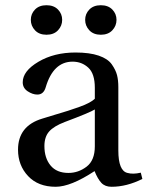

<svg xmlns="http://www.w3.org/2000/svg" viewBox="-20 -703 565 735"><path d="M322 -587Q306 -604 306 -627Q306 -650 322 -666.5Q338 -683 366 -683Q394 -683 410 -666.5Q426 -650 426 -627Q426 -604 410 -587Q394 -570 366 -570Q338 -570 322 -587ZM114 -587Q98 -604 98 -627Q98 -650 114 -666.5Q130 -683 158 -683Q186 -683 202 -666.5Q218 -650 218 -627Q218 -604 202 -587Q186 -570 158 -570Q130 -570 114 -587ZM49 -130Q49 -221 142 -249Q157 -254 189.5 -263.5Q222 -273 240.5 -279Q259 -285 283 -293.5Q307 -302 321.5 -310Q336 -318 343 -325V-367Q343 -421 318 -444Q293 -467 258 -467Q184 -467 155 -369Q147 -341 123 -341Q105 -341 86 -353.5Q67 -366 67 -388Q67 -431 127 -466.5Q187 -502 269 -502Q323 -502 358 -490Q393 -478 408 -456.5Q423 -435 428 -415.5Q433 -396 433 -369V-127Q433 -49 468 -41Q489 -35 519 -42L525 -18Q465 12 407 12Q382 12 368 -3Q354 -18 342 -48Q251 12 193 12Q126 12 87.5 -29Q49 -70 49 -130ZM150 -144Q150 -98 173.5 -69.5Q197 -41 242 -41Q280 -41 311.5 -65Q343 -89 343 -143V-284Q324 -272 228 -236Q186 -220 168 -199.5Q150 -179 150 -144Z"/></svg>

Font: Linguistics Pro
Style: Regular
Weight: 400
Designer: Stefan Peev, Context Ltd
Foundry: Stefan Peev, Context Ltd
Version: Version 001.000